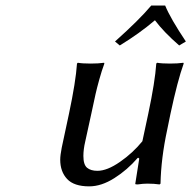

<svg xmlns="http://www.w3.org/2000/svg" viewBox="-20 -658 686 688"><path d="M475.1 -92.8 473.1 -91.8Q436.5 -49.3 389.9 -19.8Q343.3 9.8 299.8 9.8Q245.1 9.8 220.5 -16.6Q195.8 -43 195.8 -85.9Q195.8 -101.1 201.2 -128.9L227.1 -250Q251.5 -365.2 255.9 -430.2L258.8 -433.1Q275.4 -430.2 305.2 -430.2Q333 -430.2 353 -433.1L354 -430.2Q344.7 -405.3 335.9 -373.5Q327.1 -341.8 322.5 -321.3Q317.9 -300.8 307.1 -250L285.2 -149.9Q278.8 -122.6 278.8 -99.1Q278.8 -67.9 292 -56.9Q305.2 -45.9 329.1 -45.9Q363.8 -45.9 409.9 -77.9Q456.1 -109.9 490.2 -151.9L511.2 -250Q535.6 -365.2 540 -430.2L543 -433.1Q559.6 -430.2 588.9 -430.2Q617.2 -430.2 637.2 -433.1L638.2 -430.2Q616.2 -369.1 590.8 -250L579.1 -192.9Q557.1 -90.8 555.2 0L551.8 2.9Q532.2 0 507.8 0Q493.2 0 473.1 2.9Q464.8 2.9 464.8 1V0L479 -89.8ZM571.8 -638.2Q590.8 -591.8 646 -509.3L622.1 -495.1Q566.4 -543.5 535.2 -585.4Q479 -537.6 409.2 -495.1L392.1 -509.3Q480 -587.9 522 -638.2Z"/></svg>

Font: Linear Smooth
Style: Italic
Weight: 400
Designer: Philipp H. Poll, Flanker
Foundry: Philipp H. Poll, reworked by Flanker
Version: Version 1.061 | FøM Fix